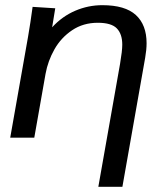

<svg xmlns="http://www.w3.org/2000/svg" viewBox="-20 -532 640 742"><path d="M106 -505.5 193.5 -500 181.5 -426.5Q220.5 -469 270.8 -490.5Q321 -512 375.5 -512Q463.5 -512 505 -474Q546.5 -436 546.5 -365Q546.5 -340 541 -308.5L453 190H360L444 -285.5Q452.5 -335.5 452.5 -359.5Q452.5 -400.5 431.5 -422.2Q410.5 -444 358 -444Q301.5 -444 258.8 -415.2Q216 -386.5 190.5 -341.5Q165 -296.5 156 -246.5L112.5 0H19.5L88.5 -390.5Q98 -445.5 106 -505.5Z"/></svg>

Font: JuliaMono Black
Style: Italic
Weight: 900
Italic angle: -9°
Monospace: yes
Designer: cormullion
Foundry: corm
Version: Version 0.057; ttfautohint (v1.8.4)